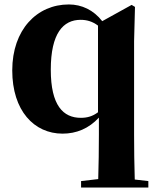

<svg xmlns="http://www.w3.org/2000/svg" viewBox="-20 -583 697 862"><path d="M420 259H646V230L585 223C583 156 582 89 582 22V-398L586 -552L571 -561L439 -488C400 -538 347 -563 289 -563C146 -563 35 -450 35 -267C35 -86 133 17 261 17C323 17 379 -6 424 -55V22C424 88 423 155 421 221L344 230V259ZM420 -79C396 -61 372 -54 343 -54C264 -54 208 -109 208 -270C208 -434 264 -494 342 -494C369 -494 395 -487 420 -468Z"/></svg>

Font: Noto Serif CJK SC Black
Style: Regular
Weight: 900
Designer: Ryoko NISHIZUKA 西塚涼子 (kana & ideographs); Frank Grießhammer (Latin, Greek & Cyrillic); Wenlong ZHANG 张文龙 (bopomofo); San
Foundry: Adobe
Version: Version 2.001;hotconv 1.1.0;makeotfexe 2.6.0